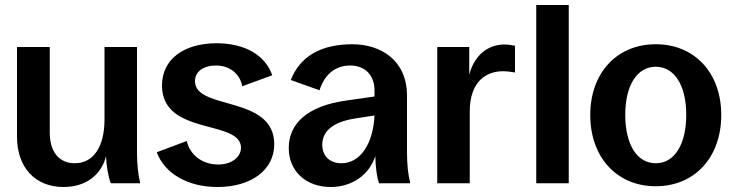

<svg xmlns="http://www.w3.org/2000/svg" viewBox="-20 -733 2931 768"><path d="M234 15C322 15 385 -32 404 -108C406 -68 412 -30 423 0H541C532 -37 528 -76 528 -125V-545H398V-255C398 -145 353 -80 279 -80C216 -80 179 -126 179 -203V-545H48V-186C48 -63 121 15 234 15Z M850 15C986 15 1077 -54 1077 -156C1077 -353 762 -291 760 -407C759 -446 793 -471 844 -471C898 -471 940 -438 949 -388L1069 -432C1041 -513 958 -560 847 -560C715 -560 628 -496 628 -391C628 -189 942 -256 944 -143C944 -106 909 -75 852 -75C788 -75 739 -115 727 -169L607 -124C639 -38 732 15 850 15Z M1303 15C1388 15 1458 -34 1481 -109C1483 -58 1487 -27 1496 0H1621C1612 -37 1608 -76 1608 -125V-350C1608 -494 1501 -556 1389 -556C1263 -556 1180 -507 1143 -413L1258 -372C1278 -435 1321 -471 1381 -471C1439 -471 1478 -433 1478 -372V-347L1366 -331C1206 -309 1135 -236 1135 -141C1135 -48 1204 15 1303 15ZM1269 -154C1269 -207 1310 -245 1400 -259L1478 -271C1473 -160 1422 -80 1346 -80C1299 -80 1269 -109 1269 -154Z M1729 0H1859V-287C1859 -407 1925 -448 1991 -448C2007 -448 2024 -446 2040 -443V-550C2026 -553 2012 -555 1998 -555C1929 -555 1876 -509 1857 -434V-545H1729Z M2125 0H2255V-713H2125Z M2603 12C2759 12 2865 -104 2865 -273C2865 -441 2759 -556 2603 -556C2447 -556 2341 -441 2341 -273C2341 -104 2447 12 2603 12ZM2603 -80C2528 -80 2481 -155 2481 -274C2481 -391 2528 -466 2603 -466C2678 -466 2725 -391 2725 -274C2725 -155 2678 -80 2603 -80Z"/></svg>

Font: Ronzino
Style: Bold
Weight: 700
Designer: Nunzio Mazzaferro
Foundry: Collletttivo
Version: Version 1.000;Glyphs 3.3 (3337)